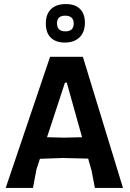

<svg xmlns="http://www.w3.org/2000/svg" viewBox="-20 -923 640 943"><path d="M303 -903Q349 -903 373 -879Q397 -855 397 -812Q397 -765 370.5 -739.5Q344 -714 298 -714Q254 -714 229.5 -738Q205 -762 205 -808Q205 -853 230.5 -878Q256 -903 303 -903ZM300 -846Q260 -846 260 -809Q260 -769 301 -769Q342 -769 342 -807Q342 -846 300 -846ZM387 -644 584 0H446L430 -84L413 -144L287 -147L176 -143L159 -91L142 0H8L226 -644ZM299 -517 211 -249 297 -247 383 -249 308 -517Z"/></svg>

Font: Alegreya Sans
Style: Bold
Weight: 700
Designer: Juan Pablo del Peral
Foundry: Huerta Tipografica
Version: Version 2.007